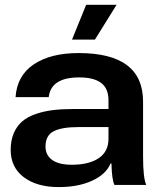

<svg xmlns="http://www.w3.org/2000/svg" viewBox="-20 -760 653 789"><path d="M221.2 8.8Q131.8 8.8 77.9 -31.7Q23.9 -72.3 23.9 -144Q23.9 -184.1 37.1 -213.9Q50.3 -243.7 72.5 -262.2Q94.7 -280.8 128.2 -292Q161.6 -303.2 198 -307.6Q234.4 -312 279.8 -312H425.8V-348.1Q425.8 -396 396 -418.9Q366.2 -441.9 305.2 -441.9Q189.5 -441.9 180.2 -360.8H43.9Q49.8 -449.2 118.9 -495.6Q188 -542 303.2 -542Q567.9 -542 567.9 -342.8V-118.2Q567.9 -27.3 581.1 0H450.2Q439.5 -22.5 438 -87.9H434.1Q416 -43.9 358.9 -17.6Q301.8 8.8 221.2 8.8ZM167 -158.2Q167 -122.6 194.3 -102.8Q221.7 -83 274.9 -83Q345.2 -83 385.5 -109.9Q425.8 -136.7 425.8 -189.9V-237.8H301.8Q233.9 -237.8 200.4 -220.5Q167 -203.1 167 -158.2ZM275.9 -597.2 334 -740.2H459L370.1 -597.2Z"/></svg>

Font: Lumene Sans Expanded
Style: Bold
Weight: 600
Width: 7
Designer: Deni Anggara
Version: Version 1.003;Glyphs 3.1.2 (3151)